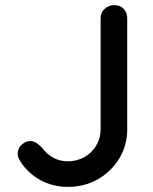

<svg xmlns="http://www.w3.org/2000/svg" viewBox="-20 -720 599 750"><path d="M245 10Q186 10 137 -17Q88 -44 58 -92Q49 -107 49 -120Q49 -141 65 -155Q81 -169 97 -169Q111 -169 122.5 -161.5Q134 -154 144 -143Q164 -117 189 -103.5Q214 -90 245 -90Q281 -90 310 -106.5Q339 -123 356 -151.5Q373 -180 373 -214V-649Q373 -671 389 -685.5Q405 -700 426 -700Q449 -700 463 -685.5Q477 -671 477 -649V-214Q477 -153 446.5 -102Q416 -51 363.5 -20.5Q311 10 245 10Z"/></svg>

Font: Quicksand Light SemiBold
Style: Regular
Weight: 600
Version: Version 3.006